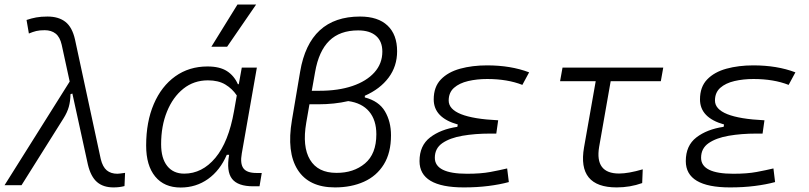

<svg xmlns="http://www.w3.org/2000/svg" viewBox="-25 -815 3561 845"><path d="M474.6 9.8Q429.2 9.8 401.9 -13.9Q374.5 -37.6 361.8 -90.8L293.5 -403.3L285.2 -400.4Q284.7 -369.1 277.8 -344.7Q271 -320.3 254.4 -293.9L69.8 0H-4.9L281.7 -456.1L246.6 -617.7Q238.8 -652.3 219.7 -667.2Q200.7 -682.1 171.9 -682.1Q149.4 -682.1 134.5 -678.5Q119.6 -674.8 102.1 -667.5L91.8 -727.1Q113.3 -734.4 134.5 -738.3Q155.8 -742.2 184.1 -742.2Q232.9 -742.2 262.9 -718.8Q293 -695.3 305.2 -640.6L418.5 -114.7Q426.8 -80.6 444.8 -65.4Q462.9 -50.3 491.7 -50.3Q495.6 -50.3 503.4 -51.3Q511.2 -52.2 525.4 -54.2L522.9 3.9Q501 9.8 474.6 9.8Z M1025.9 -444.3 1039.1 -517.6H1105.5L1039.1 -139.6Q1031.2 -95.2 1046.1 -74.5Q1061 -53.7 1104 -53.7H1127L1117.2 4.9H1089.8Q1021.5 4.9 996.1 -28.1Q970.7 -61 983.4 -133.8H973.1Q943.4 -64.9 890.6 -27.3Q837.9 10.3 770 10.3Q697.8 10.3 658 -38.1Q618.2 -86.4 618.2 -174.3Q618.2 -278.8 651.9 -357.2Q685.5 -435.5 746.3 -479Q807.1 -522.5 888.2 -522.5Q941.9 -522.5 973.6 -502.2Q1005.4 -481.9 1022 -444.3ZM890.1 -461.4Q828.1 -461.4 782 -424.6Q735.8 -387.7 710 -324.2Q684.1 -260.7 684.1 -180.2Q684.1 -118.2 710.9 -84.5Q737.8 -50.8 785.6 -50.8Q864.7 -50.8 922.9 -120.4Q981 -189.9 1004.9 -325.7L1017.1 -395Q997.1 -424.8 966.6 -443.1Q936 -461.4 890.1 -461.4ZM905.3 -609.4 1020 -794.9H1102.1L974.6 -609.4Z M1449.2 9.8Q1334.5 9.8 1285.2 -67.6Q1235.8 -145 1259.8 -286.1L1295.9 -499.5Q1336.9 -742.2 1559.6 -742.2Q1638.7 -742.2 1680.7 -702.4Q1722.7 -662.6 1722.7 -589.4Q1722.7 -523.4 1685.3 -473.4Q1647.9 -423.3 1580.6 -393.6V-386.2Q1642.6 -370.1 1669.2 -325Q1695.8 -279.8 1695.8 -219.7Q1695.8 -142.6 1664.3 -91.6Q1632.8 -40.5 1577.1 -15.4Q1521.5 9.8 1449.2 9.8ZM1507.8 -370.1Q1446.8 -356 1375.5 -356H1336.9L1322.8 -274.9Q1304.7 -169.9 1339.4 -112.1Q1374 -54.2 1455.6 -54.2Q1531.2 -53.7 1581.3 -95.7Q1631.3 -137.7 1631.3 -224.1Q1631.3 -286.6 1599.6 -324.2Q1567.9 -361.8 1507.8 -370.1ZM1347.2 -415.5H1381.3Q1463.9 -415.5 1525.9 -436.5Q1587.9 -457.5 1622.8 -496.3Q1657.7 -535.2 1657.7 -587.9Q1657.7 -632.8 1630.1 -657Q1602.5 -681.2 1551.3 -681.2Q1470.7 -681.2 1424.3 -635.7Q1377.9 -590.3 1361.8 -498Z M2016.1 9.8Q1821.3 9.8 1821.3 -106Q1821.3 -174.3 1867.9 -210.2Q1914.6 -246.1 1987.8 -256.8L1989.7 -267.1Q1883.8 -296.9 1883.8 -377.4Q1883.8 -432.6 1915.3 -465.3Q1946.8 -498 2000.2 -512.7Q2053.7 -527.3 2118.7 -527.3Q2223.1 -527.3 2303.7 -496.6L2273.9 -441.4Q2208 -467.3 2119.1 -467.3Q2074.2 -467.3 2035.4 -458.3Q1996.6 -449.2 1973.1 -428.5Q1949.7 -407.7 1949.7 -372.6Q1949.7 -295.9 2167.5 -285.6L2159.2 -227.1H2131.8Q2065.4 -227.1 2010.3 -217.5Q1955.1 -208 1921.9 -185.1Q1888.7 -162.1 1888.7 -120.6Q1888.7 -50.3 2030.3 -50.3Q2091.3 -50.3 2132.8 -58.1Q2174.3 -65.9 2207 -73.7L2214.4 -13.7Q2174.8 -2.9 2124.8 3.4Q2074.7 9.8 2016.1 9.8Z M2689 9.8Q2514.6 9.8 2545.4 -166.5L2596.7 -457.5H2439.9L2450.7 -517.6H2894L2883.3 -457.5H2662.6L2611.8 -168.5Q2592.3 -51.3 2699.7 -51.3Q2740.7 -51.3 2803.7 -69.8L2801.3 -9.3Q2748 9.8 2689 9.8Z M3188 9.8Q2993.2 9.8 2993.2 -106Q2993.2 -174.3 3039.8 -210.2Q3086.4 -246.1 3159.7 -256.8L3161.6 -267.1Q3055.7 -296.9 3055.7 -377.4Q3055.7 -432.6 3087.2 -465.3Q3118.7 -498 3172.1 -512.7Q3225.6 -527.3 3290.5 -527.3Q3395 -527.3 3475.6 -496.6L3445.8 -441.4Q3379.9 -467.3 3291 -467.3Q3246.1 -467.3 3207.3 -458.3Q3168.5 -449.2 3145 -428.5Q3121.6 -407.7 3121.6 -372.6Q3121.6 -295.9 3339.4 -285.6L3331.1 -227.1H3303.7Q3237.3 -227.1 3182.1 -217.5Q3127 -208 3093.8 -185.1Q3060.5 -162.1 3060.5 -120.6Q3060.5 -50.3 3202.1 -50.3Q3263.2 -50.3 3304.7 -58.1Q3346.2 -65.9 3378.9 -73.7L3386.2 -13.7Q3346.7 -2.9 3296.6 3.4Q3246.6 9.8 3188 9.8Z"/></svg>

Font: Cascadia Code PL Light
Style: Italic
Weight: 300
Italic angle: -10°
Monospace: yes
Designer: Aaron Bell
Foundry: Saja Typeworks
Version: Version 2404.023; ttfautohint (v1.8.4)